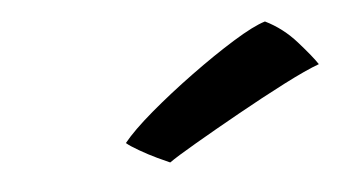

<svg xmlns="http://www.w3.org/2000/svg" viewBox="-28 -776 437 244"><g transform="rotate(-5 190.0 -654.0)"><path d="M316.5 -738Q339 -727 356.2 -707.5Q373.5 -688 380 -678Q363.5 -672 334.2 -657Q305 -642 273.2 -624.2Q241.5 -606.5 215.8 -591.5Q190 -576.5 181 -570Q176.5 -572 165.2 -577.2Q154 -582.5 142.8 -589Q131.5 -595.5 127 -599.5Q139 -614.5 164.2 -636Q189.5 -657.5 219.2 -679.2Q249 -701 275.2 -717.2Q301.5 -733.5 316.5 -738Z"/></g></svg>

Font: Grandstander
Style: Italic
Weight: 400
Italic angle: -15°
Designer: Tyler Finck
Foundry: Etcetera Type Co
Version: Version 1.200; ttfautohint (v1.8.3)